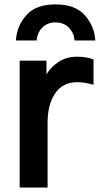

<svg xmlns="http://www.w3.org/2000/svg" viewBox="-20 -833 443 853"><path d="M50.8 -653.3Q53.7 -715.8 96.2 -764.6Q138.7 -813.5 226.6 -813.5Q315.4 -813.5 357.9 -764.2Q400.4 -714.8 403.3 -653.3H311.5Q308.6 -686.5 286.1 -710Q263.7 -733.4 226.6 -733.4Q190.4 -733.4 168 -710.4Q145.5 -687.5 142.6 -653.3ZM67.4 0V-563.5H186.5V-502.9Q205.1 -534.2 239.7 -557.6Q274.4 -581.1 322.3 -581.1Q367.2 -581.1 395.5 -568.4V-456.1Q358.4 -467.8 322.3 -467.8Q258.8 -467.8 225.1 -418.5Q191.4 -369.1 191.4 -287.1V0Z"/></svg>

Font: Gothic A1
Style: Bold
Weight: 700
Version: Version 2.50